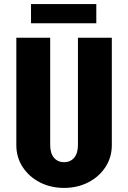

<svg xmlns="http://www.w3.org/2000/svg" viewBox="-20 -905 628 941"><path d="M362 -193V-720H528V-193ZM60 -193V-720H226V-193ZM528 -194Q528 -134 497 -86.5Q466 -39 413 -11.5Q360 16 293 16V-110Q325 -110 343.5 -132Q362 -154 362 -194ZM60 -194H226Q226 -154 244.5 -132Q263 -110 295 -110V16Q228 16 175 -11.5Q122 -39 91 -86.5Q60 -134 60 -194ZM132 -791V-885H452V-791Z"/></svg>

Font: Akshar Light
Style: Regular
Weight: 300
Designer: Tall Chai
Foundry: Tall Chai
Version: Version 1.100